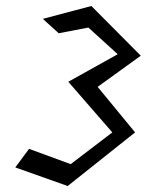

<svg xmlns="http://www.w3.org/2000/svg" viewBox="-20 -610 490 641"><path d="M355 -168 216 -62 77 -113 31 -51 206 11 431 -168 306 -320 450 -424 285 -590 123 -547 176 -499 275 -518 373 -429 208 -337Z"/></svg>

Font: Stormblade
Style: Obl
Weight: 400
Designer: Mew Too
Foundry: Cannot Into Space Fonts
Version: Version 0.77